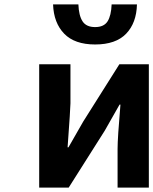

<svg xmlns="http://www.w3.org/2000/svg" viewBox="-20 -852 696 872"><path d="M158 0V-560H300V-383Q300 -362 287 -183H291Q355 -294 358 -300L522 -560H656V0H514V-176Q514 -225 527 -377H523Q473 -290 456 -259L292 0ZM412 -650Q319 -650 271.5 -699Q224 -748 221 -832H336Q338 -781 355 -755Q372 -729 412 -729Q452 -729 468.5 -755Q485 -781 487 -832H602Q600 -748 553 -699Q506 -650 412 -650Z"/></svg>

Font: NotoSansHansBold
Style: Bold
Weight: 700
Designer: Ryoko NISHIZUKA  (kana & ideographs); Paul D. Hunt (Latin, Greek & Cyrillic); Wenlong ZHANG  (bopomofo); Sandoll Communi
Foundry: Adobe Systems Incorporated
Version: Version 1.00;December 8, 2021;FontCreator 13.0.0.2675 64-bit